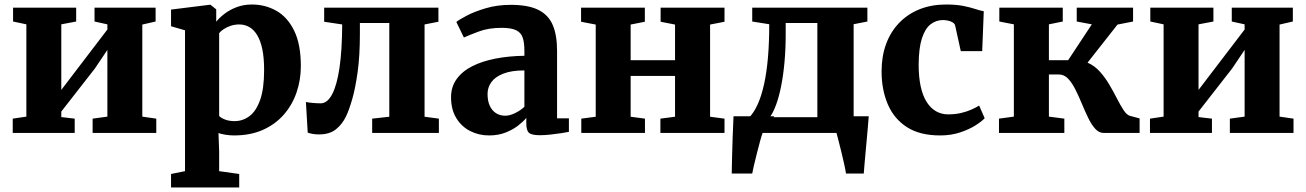

<svg xmlns="http://www.w3.org/2000/svg" viewBox="-20 -590 5796 852"><path d="M36.5 0V-63.5L97 -72.5V-482L38 -494.5V-556H318V-494.5L252 -482V-191L308 -264.5L456.5 -459V-482L399.5 -494.5V-556H670.5V-494.5L611.5 -481V-72.5L673.5 -63.5V0H391V-63.5L456.5 -72.5V-368.5L401 -286L252 -95V-70.5L311.5 -63.5V0Z M739 242V182L801 169.5V-455.5L739 -473.5V-547.5L912 -569H914L939.5 -548.5V-493.5Q953.5 -511.5 976.8 -529.2Q1000 -547 1030.8 -558.5Q1061.5 -570 1098 -570Q1157 -570 1206.2 -542.2Q1255.5 -514.5 1285.2 -454.2Q1315 -394 1315 -296Q1315 -235.5 1296 -180Q1277 -124.5 1239.5 -81.5Q1202 -38.5 1146.8 -13.8Q1091.5 11 1018 11Q1000 11 980.2 7.8Q960.5 4.5 949.5 0.5L952.5 82V169.5L1041.5 182V242ZM1021 -52.5Q1057 -52.5 1086.8 -74.5Q1116.5 -96.5 1134.2 -146.2Q1152 -196 1152 -279.5Q1152 -333.5 1144 -371.8Q1136 -410 1121 -434.5Q1106 -459 1085.8 -470.2Q1065.5 -481.5 1042 -481.5Q1022 -481.5 1004.5 -475.8Q987 -470 973.5 -461.2Q960 -452.5 952.5 -443V-75.5Q959.5 -67 978 -59.8Q996.5 -52.5 1021 -52.5Z M1395 6.5Q1380 6.5 1367.2 4.2Q1354.5 2 1345.5 -1.5L1337.5 -137.5Q1348 -135 1367.8 -133.2Q1387.5 -131.5 1403 -131.5Q1432.5 -131.5 1453.8 -171.5Q1475 -211.5 1486.5 -289.2Q1498 -367 1498.5 -481.5L1418.5 -493.5V-556H1925.5V-493.5L1864 -481.5V-72L1927.5 -63.5V0H1631.5V-63.5L1707.5 -72V-488H1577V-440Q1577 -342.5 1567 -270.5Q1557 -198.5 1543 -150Q1529 -101.5 1515.5 -73.5Q1499 -39 1470.8 -16.2Q1442.5 6.5 1395 6.5Z M2150 11Q2105 11 2066.5 -8.5Q2028 -28 2004.8 -66Q1981.5 -104 1981.5 -158.5Q1981.5 -204.5 2006.2 -239Q2031 -273.5 2075.2 -296Q2119.5 -318.5 2178.8 -330Q2238 -341.5 2307 -342.5V-364.5Q2307 -400.5 2299.5 -423Q2292 -445.5 2270 -456Q2248 -466.5 2206 -466.5Q2148.5 -466.5 2105.5 -450.5Q2062.5 -434.5 2038.5 -423.5L2005 -492.5Q2017.5 -503 2052 -521Q2086.5 -539 2136.8 -553.8Q2187 -568.5 2246 -568.5Q2324.5 -568.5 2369.2 -546Q2414 -523.5 2433 -478.5Q2452 -433.5 2452 -364.5V-65H2504.5V-5Q2493 -2.5 2470.5 1Q2448 4.5 2422.2 7.2Q2396.5 10 2376 10Q2339.5 10 2327.5 -0.5Q2315.5 -11 2315.5 -42.5V-67Q2303 -51.5 2279.8 -33.2Q2256.5 -15 2224 -2Q2191.5 11 2150 11ZM2222 -76.5Q2242 -76.5 2266 -88.2Q2290 -100 2307 -116V-277.5Q2249 -277.5 2212.8 -263Q2176.5 -248.5 2160 -225Q2143.5 -201.5 2143.5 -173.5Q2143.5 -142.5 2153.2 -121Q2163 -99.5 2180.8 -88Q2198.5 -76.5 2222 -76.5Z M2559.5 0V-63.5L2623.5 -72V-481L2558.5 -493.5V-556H2841.5V-493.5L2778.5 -481V-323H2975.5V-481L2911.5 -493.5V-556H3195V-493.5L3131 -481V-72L3195 -63.5V0H2910.5V-63.5L2975.5 -72V-253H2778.5V-72L2842 -63.5V0Z M3276.5 0V-66H3302Q3325 -89 3342 -126.5Q3359 -164 3370.5 -216Q3382 -268 3387.8 -334.8Q3393.5 -401.5 3393.5 -482.5L3318 -494.5V-556H3829V-494.5L3768 -482.5V0ZM3396 -70H3607V-488H3466.5V-437.5Q3466.5 -372 3461.2 -314.2Q3456 -256.5 3446.5 -208.8Q3437 -161 3424 -125.5Q3411 -90 3396 -70ZM3227 180Q3227.5 151.5 3228.5 109Q3229.5 66.5 3231.2 18.5Q3233 -29.5 3235 -74H3415.5L3364.5 -1Q3360 10 3353 35.8Q3346 61.5 3338.5 91.2Q3331 121 3325.2 145.8Q3319.5 170.5 3318 180ZM3734 180Q3732 164.5 3726.2 138.8Q3720.5 113 3713.8 85Q3707 57 3700.8 33.8Q3694.5 10.5 3692 0L3654.5 -74H3835Q3834 -60.5 3831.8 -34.5Q3829.5 -8.5 3826.8 23Q3824 54.5 3821 85.8Q3818 117 3816 142.2Q3814 167.5 3813 180Z M4152 11Q4061.5 11 4004.2 -26Q3947 -63 3919.5 -127.5Q3892 -192 3892 -273.5Q3892 -340 3912 -394.5Q3932 -449 3969.8 -488.2Q4007.5 -527.5 4060.2 -548.8Q4113 -570 4178 -570Q4222.5 -570 4254 -563.8Q4285.5 -557.5 4307.5 -550.2Q4329.5 -543 4345.5 -540L4338.5 -363H4243.5L4218.5 -476.5Q4216.5 -485 4207.5 -490.5Q4198.5 -496 4186.8 -498.5Q4175 -501 4165 -501Q4133.5 -501 4109.2 -482Q4085 -463 4071 -419.8Q4057 -376.5 4056.5 -303.5Q4056.5 -248.5 4065.5 -207Q4074.5 -165.5 4091.8 -138Q4109 -110.5 4133.2 -96.5Q4157.5 -82.5 4186.5 -82.5Q4217.5 -82.5 4243 -88.2Q4268.5 -94 4289 -103Q4309.5 -112 4325 -121.5L4349.5 -65.5Q4337 -51.5 4308.5 -33.5Q4280 -15.5 4240 -2.2Q4200 11 4152 11Z M4413 0V-63.5L4479 -72.5V-482L4414.5 -494.5V-556H4696V-494.5L4634.5 -482V-323H4720L4825 -482L4758 -494.5V-556H5008V-494.5L4939 -481L4806 -312Q4837 -298.5 4860.8 -272Q4884.5 -245.5 4903.2 -213.5Q4922 -181.5 4937.2 -151.5Q4952.5 -121.5 4966.2 -100.8Q4980 -80 4994 -76L5037 -64.5V0H4878Q4856.5 0 4839.8 -18.8Q4823 -37.5 4808.8 -67Q4794.5 -96.5 4780.8 -129.8Q4767 -163 4752.2 -192.5Q4737.5 -222 4719.8 -240.8Q4702 -259.5 4679 -259.5H4634.5V-72.5L4703 -63.5V0Z M5083 0V-63.5L5143.5 -72.5V-482L5084.5 -494.5V-556H5364.5V-494.5L5298.5 -482V-191L5354.5 -264.5L5503 -459V-482L5446 -494.5V-556H5717V-494.5L5658 -481V-72.5L5720 -63.5V0H5437.5V-63.5L5503 -72.5V-368.5L5447.5 -286L5298.5 -95V-70.5L5358 -63.5V0Z"/></svg>

Font: Merriweather ExtraBold
Style: Regular
Weight: 800
Version: Version 2.100